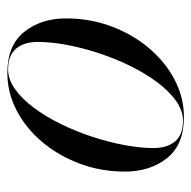

<svg xmlns="http://www.w3.org/2000/svg" viewBox="-19 -491 520 522"><g transform="rotate(90 241.0 -230.0)"><path d="M178.5 10Q103 10 66.5 -36Q30 -82 30 -149.5Q30 -215 51.8 -273Q73.5 -331 111 -375.2Q148.5 -419.5 196.8 -444.8Q245 -470 298 -470Q374 -470 410.2 -423.8Q446.5 -377.5 446.5 -310Q446.5 -244.5 424.8 -186.5Q403 -128.5 365.5 -84.2Q328 -40 279.8 -15Q231.5 10 178.5 10ZM168.5 8Q196 8 222.2 -10.8Q248.5 -29.5 272.5 -61.5Q296.5 -93.5 316.5 -134Q336.5 -174.5 351.2 -219Q366 -263.5 374.2 -307Q382.5 -350.5 382.5 -387.5Q382.5 -424.5 364.5 -446Q346.5 -467.5 308 -467.5Q281 -467.5 254.5 -448.8Q228 -430 204 -398Q180 -366 160 -325.5Q140 -285 125.2 -240.5Q110.5 -196 102.2 -152.8Q94 -109.5 94 -72Q94 -35.5 112.2 -13.8Q130.5 8 168.5 8Z"/></g></svg>

Font: Bodoni Moda 96pt
Style: Italic
Weight: 400
Italic angle: -13°
Version: Version 2.004